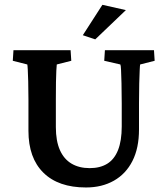

<svg xmlns="http://www.w3.org/2000/svg" viewBox="-20 -786 709 814"><path d="M37.1 -573.2H279.3L282.2 -528.3L220.7 -512.7Q219.7 -504.9 218.8 -486.3Q217.8 -467.8 217.3 -438Q216.8 -408.2 216.8 -364.3V-247.1Q216.8 -188.5 233.9 -149.9Q251 -111.3 283.2 -92.3Q315.4 -73.2 360.4 -73.2Q404.3 -73.2 434.6 -91.8Q464.8 -110.4 480.5 -149.9Q496.1 -189.5 496.1 -250V-346.7Q496.1 -396.5 495.1 -432.6Q494.1 -468.8 493.2 -489.3Q492.2 -509.8 490.2 -512.7L421.9 -528.3L424.8 -573.2H632.8L635.7 -528.3L574.2 -512.7Q573.2 -509.8 572.3 -489.3Q571.3 -468.8 570.3 -432.6Q569.3 -396.5 569.3 -346.7V-237.3Q569.3 -158.2 541.5 -103.5Q513.7 -48.8 462.9 -20Q412.1 8.8 344.7 8.8Q227.5 8.8 164.1 -53.7Q100.6 -116.2 100.6 -231.4V-364.3Q100.6 -409.2 99.6 -441.4Q98.6 -473.6 97.7 -491.7Q96.7 -509.8 95.7 -512.7L34.2 -528.3ZM383.8 -619.1 331.1 -636.7 414.1 -765.6 513.7 -743.2Z"/></svg>

Font: Crimson Pro SemiBold
Style: Regular
Weight: 600
Designer: Jacques Le Bailly
Foundry: Baron von Fonthausen
Version: Version 1.003